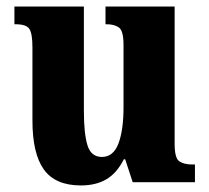

<svg xmlns="http://www.w3.org/2000/svg" viewBox="-20 -556 639 586"><path d="M227 10Q149 10 114 -38.5Q79 -87 79 -188V-411Q79 -454 69.5 -468Q60 -482 27 -482H24V-536H236V-218Q236 -148 247 -112.5Q258 -77 291 -77Q326 -77 341.5 -118Q357 -159 357 -228V-419Q357 -462 343 -472Q329 -482 305 -482H302V-536H513V-117Q513 -73 527.5 -63.5Q542 -54 566 -54H575V0H385L362 -70H358Q337 -28 305 -9Q273 10 227 10Z"/></svg>

Font: Noto Serif Bengali Condensed ExtraBold
Style: Regular
Weight: 800
Width: 3
Designer: Juan Bruce, Universal Thirst, Indian Type Foundry and the Monotype Design Team.
Foundry: Monotype Imaging Inc.
Version: Version 2.003; ttfautohint (v1.8.4.7-5d5b)